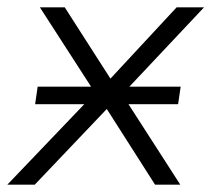

<svg xmlns="http://www.w3.org/2000/svg" viewBox="-33 -505 578 525"><path d="M-13 0 227 -251 76 -485H144L269 -290L450 -485H525L301 -247L460 0H391L259 -207L62 0ZM63 -220 70 -268H461L454 -220Z"/></svg>

Font: Nunito Sans Light
Style: Italic
Weight: 300
Italic angle: -9°
Designer: Vernon Adams
Foundry: Vernon Adams
Version: Version 3.006; ttfautohint (v1.8.3)